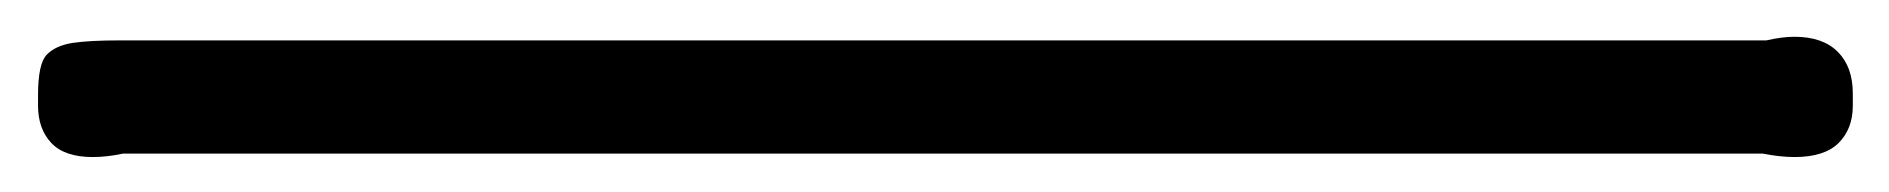

<svg xmlns="http://www.w3.org/2000/svg" viewBox="-20 -825 1043 106"><path d="M45.9 -802.7H955.1Q963.9 -804.7 970.7 -804.7Q986.3 -804.7 994.6 -796.4Q1002.9 -788.1 1002.9 -773.4Q1002.9 -772.5 1002.9 -771Q1002.9 -769.5 1002.9 -766.6Q1002.9 -753.9 995.1 -746.1Q987.3 -738.3 970.7 -738.3Q962.9 -738.3 953.1 -740.2H47.9Q39.1 -738.3 31.2 -738.3Q15.6 -738.3 8.3 -746.1Q1 -753.9 1 -766.6Q1 -769.5 1 -772.5Q1 -790 5.9 -794.9Q10.7 -799.8 20 -801.3Q29.3 -802.7 45.9 -802.7Z"/></svg>

Font: JasonHandwriting2
Style: SemiBold
Weight: 600
Version: Version 1.04.7